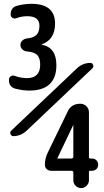

<svg xmlns="http://www.w3.org/2000/svg" viewBox="-20 -756 540 996"><path d="M360.4 57.6V-106.4L359.4 -107.4V-106.4L277.3 65.4V66.4H350.6Q360.4 65.4 360.4 57.6ZM457 66.4Q470.7 66.4 480 75.2Q489.3 84 489.3 98.1Q489.3 112.3 480 121.1Q470.7 129.9 457 129.9H447.3Q441.4 129.9 441.4 135.7V179.7Q441.4 195.3 429.2 207.5Q417 219.7 401.4 219.7Q384.8 219.7 372.6 208Q360.4 196.3 360.4 179.7V138.7Q360.4 129.9 350.6 129.9H245.1Q231.4 129.9 222.2 121.1Q212.9 112.3 212.9 97.7Q212.9 67.4 226.6 38.1L331.1 -177.7Q349.6 -217.8 396.5 -217.8Q415 -217.8 428.2 -205.1Q441.4 -192.4 441.4 -172.9V59.6Q441.4 65.4 447.3 66.4ZM449.2 -429.7Q459 -429.7 462.9 -419.4Q466.8 -409.2 460 -402.3L118.2 -78.1Q87.9 -49.8 48.8 -49.8Q39.1 -49.8 34.7 -60.1Q30.3 -70.3 38.1 -78.1L379.9 -402.3Q410.2 -429.7 449.2 -429.7ZM59.6 -295.9Q25.4 -305.7 26.4 -341.8Q26.4 -353.5 36.1 -360.4Q45.9 -367.2 56.6 -362.3Q85 -351.6 119.1 -350.6Q188.5 -350.6 188.5 -420.9Q188.5 -454.1 173.3 -470.2Q158.2 -486.3 119.1 -489.3Q105.5 -490.2 95.7 -500Q85.9 -509.8 85.9 -522.9Q85.9 -536.1 95.7 -545.4Q105.5 -554.7 119.1 -556.6Q154.3 -559.6 169.4 -575.2Q184.6 -590.8 184.6 -622.1Q184.6 -671.9 122.1 -671.9Q91.8 -671.9 66.4 -662.1Q55.7 -657.2 45.4 -663.1Q35.2 -668.9 35.2 -680.7Q35.2 -715.8 66.4 -725.6Q100.6 -735.4 142.6 -736.3Q265.6 -736.3 265.6 -633.8Q265.6 -549.8 195.3 -525.4Q194.3 -525.4 194.3 -524.4H195.3Q272.5 -510.7 272.5 -418Q272.5 -286.1 130.9 -286.1Q99.6 -286.1 59.6 -295.9Z"/></svg>

Font: Rounded Mgen+ 1mn bold
Style: Bold
Weight: 700
Designer: [Source Han Sans]
Ryoko NISHIZUKA  (kana & ideographs); Paul D. Hunt (Latin, Greek & Cyrillic); Wenlong ZHANG  (bopomofo
Version: Version 1.059.20150602